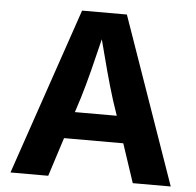

<svg xmlns="http://www.w3.org/2000/svg" viewBox="-52 -781 851 834"><g transform="rotate(5 373.5 -364.0)"><path d="M23.9 0 272.5 -727.5H467.8L722.7 0H557.1L501 -168.9H242.7L188.5 0ZM279.8 -285.6H462.4L440.4 -351.1Q422.9 -406.7 405.3 -471.7Q387.7 -536.6 368.7 -610.8Q350.6 -535.6 334 -470.7Q317.4 -405.8 300.8 -351.1Z"/></g></svg>

Font: Inter-Bold
Style: Bold
Weight: 700
Designer: Rasmus Andersson
Foundry: rsms
Version: Version 4.000;git-a52131595